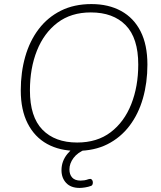

<svg xmlns="http://www.w3.org/2000/svg" viewBox="-20 -733 791 943"><path d="M357 8Q273 8 211.5 -26Q150 -60 116 -126.5Q82 -193 82 -289Q82 -378 104 -455Q126 -532 170 -590Q214 -648 279 -680.5Q344 -713 429 -713Q513 -713 575 -679Q637 -645 670.5 -579Q704 -513 704 -416Q704 -327 682 -250Q660 -173 616 -115Q572 -57 507.5 -24.5Q443 8 357 8ZM359 -33Q457 -33 523.5 -83.5Q590 -134 624.5 -221Q659 -308 659 -416Q659 -546 597.5 -609Q536 -672 426 -672Q329 -672 262.5 -621.5Q196 -571 161.5 -484.5Q127 -398 127 -289Q127 -159 188.5 -96Q250 -33 359 -33ZM371 190Q328 190 305 165.5Q282 141 282 103Q282 59 310.5 23.5Q339 -12 383 -31L401 0Q361 16 341 43Q321 70 321 99Q321 124 334.5 139Q348 154 376 154Q385 154 394.5 152.5Q404 151 415 147Q424 144 429 147.5Q434 151 435.5 158Q437 165 435 171.5Q433 178 427 180Q414 185 398 187.5Q382 190 371 190Z"/></svg>

Font: Nunito Variable Extra Light
Style: Italic
Weight: 200
Italic angle: -9°
Designer: Vernon Adams
Foundry: Vernon Adams
Version: Version 3.602